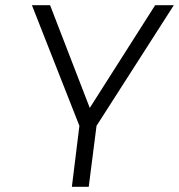

<svg xmlns="http://www.w3.org/2000/svg" viewBox="-20 -720 690 740"><path d="M650 -700 352 -235 322 0H257L286 -235L103 -700H173L326 -304L578 -700Z"/></svg>

Font: Kulim Park Light
Style: Italic
Weight: 300
Italic angle: -8°
Designer: Noponies / Dale Sattler
Foundry: Noponies
Version: Version 1.000; ttfautohint (v1.8.3)